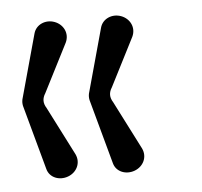

<svg xmlns="http://www.w3.org/2000/svg" viewBox="-36 -471 432 411"><g transform="rotate(-5 180.5 -265.5)"><path d="M115 -386C124 -405 114 -425 95 -432C76 -439 55 -430 50 -411L12 -273C11 -268 11 -264 12 -259L50 -120C55 -101 76 -93 95 -100C114 -107 124 -127 115 -146L62 -250C55 -261 55 -271 62 -282ZM258 -386C267 -405 257 -425 238 -432C219 -439 198 -430 193 -411L155 -273C154 -268 154 -264 155 -259L193 -120C198 -101 219 -93 238 -100C257 -107 267 -127 258 -146L205 -250C198 -261 198 -271 205 -282Z"/></g></svg>

Font: Fabada
Style: Regular
Weight: 400
Designer: deFharo
Foundry: deFharo.com
Version: Version 4.000 2011 initial release